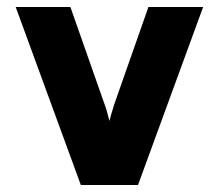

<svg xmlns="http://www.w3.org/2000/svg" viewBox="-20 -531 628 551"><path d="M212 0 25 -511H182L280 -232Q286 -217 294 -184Q297 -197 308 -232L406 -511H563L376 0Z"/></svg>

Font: Overpass Heavy
Style: Regular
Weight: 900
Designer: Delve Withrington, Thomas Jockin
Foundry: Delve Fonts
Version: Version 3.000;DELV;Overpass